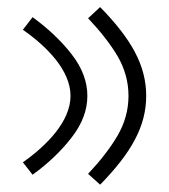

<svg xmlns="http://www.w3.org/2000/svg" viewBox="-20 -582 466 529"><path d="M382.8 -317.9C382.8 -401.9 341.8 -474.6 255.9 -562.5L222.7 -531.7C256.3 -496.1 283.7 -461.4 303.7 -427.7C323.7 -393.6 334 -356.9 334 -317.9C334 -278.8 323.7 -242.2 303.7 -208C283.7 -173.8 256.3 -138.7 222.7 -103L255.9 -73.2C341.8 -161.1 382.8 -233.9 382.8 -317.9ZM220.7 -317.9C220.7 -356.9 206.5 -395 177.7 -432.1C148.9 -469.2 112.8 -503.4 69.8 -534.7L43 -500C108.9 -454.1 174.3 -388.2 174.3 -317.9C174.3 -247.6 108.9 -181.2 43 -134.8L69.8 -100.6C112.8 -131.8 148.9 -166 177.7 -203.6C206.5 -240.7 220.7 -278.8 220.7 -317.9Z"/></svg>

Font: Estedad Light
Style: Regular
Weight: 300
Designer: Amin Abedi
Version: Version 7.3